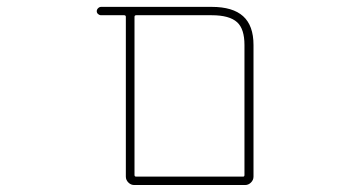

<svg xmlns="http://www.w3.org/2000/svg" viewBox="-20 -564 1040 561"><path d="M372.1 -23.4Q362.3 -23.4 355 -30.8Q347.7 -38.1 347.7 -47.9V-514.6Q347.7 -519.5 342.8 -519.5H275.4Q270.5 -519.5 266.6 -522.9Q262.7 -526.4 262.7 -531.2Q262.7 -536.1 266.6 -540Q270.5 -543.9 275.4 -543.9H598.6Q660.2 -543.9 690.4 -516.6Q720.7 -489.3 720.7 -432.6V-47.9Q720.7 -38.1 713.4 -30.8Q706.1 -23.4 696.3 -23.4ZM373 -52.7Q373 -47.9 377.9 -47.9H690.4Q694.3 -47.9 694.3 -52.7V-432.6Q694.3 -479.5 672.9 -499Q650.4 -519.5 598.6 -519.5H377.9Q373 -519.5 373 -514.6Z"/></svg>

Font: Rounded-X Mgen+ 1m thin
Style: Regular
Weight: 100
Designer: [Source Han Sans]
Ryoko NISHIZUKA  (kana & ideographs); Paul D. Hunt (Latin, Greek & Cyrillic); Wenlong ZHANG  (bopomofo
Version: Version 1.059.20150602